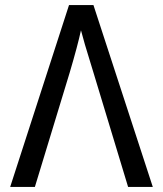

<svg xmlns="http://www.w3.org/2000/svg" viewBox="-20 -734 640 754"><path d="M251 -714H347L580 0H483L347 -449L336 -485Q310 -568 298 -615Q285 -555 254 -450L117 0H20Z"/></svg>

Font: Noto Sans Mono UI
Style: Regular
Weight: 400
Monospace: yes
Designer: Monotype Design team
Foundry: Monotype Imaging Inc.
Version: Version 1.000